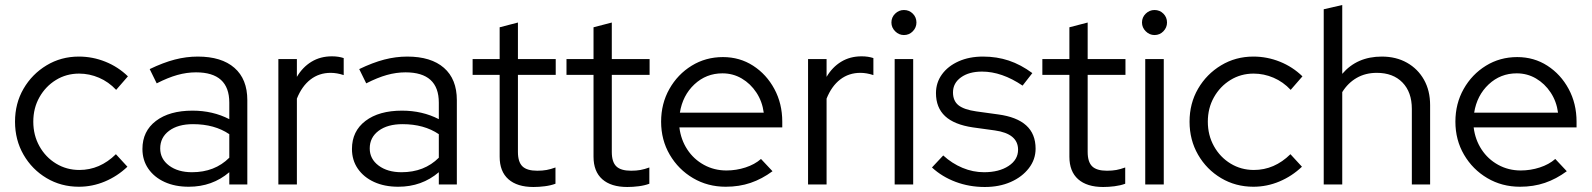

<svg xmlns="http://www.w3.org/2000/svg" viewBox="-20 -737 6358 767"><path d="M295 9Q224 9 166 -25.5Q108 -60 74 -119Q40 -178 40 -251Q40 -324 74 -382.5Q108 -441 166 -476Q224 -511 295 -511Q350 -511 401 -490.5Q452 -470 491 -432L444 -378Q414 -410 375.5 -426.5Q337 -443 296 -443Q245 -443 203.5 -417.5Q162 -392 137.5 -348.5Q113 -305 113 -251Q113 -197 137.5 -153Q162 -109 204 -83.5Q246 -58 297 -58Q379 -58 443 -121L489 -71Q449 -33 399 -12Q349 9 295 9Z M734 9Q679 9 637.5 -10Q596 -29 572.5 -63Q549 -97 549 -142Q549 -213 603 -254Q657 -295 749 -295Q830 -295 896 -261V-327Q896 -448 763 -448Q726 -448 688.5 -437.5Q651 -427 606 -404L578 -461Q632 -487 678 -499Q724 -511 770 -511Q865 -511 916.5 -466Q968 -421 968 -337V0H896V-49Q862 -20 821.5 -5.5Q781 9 734 9ZM620 -144Q620 -102 655.5 -75.5Q691 -49 747 -49Q838 -49 896 -107V-201Q837 -241 751 -241Q691 -241 655.5 -214.5Q620 -188 620 -144Z M1092 0V-501H1166V-430Q1189 -469 1224.5 -490.5Q1260 -512 1306 -512Q1332 -512 1353 -505V-437Q1326 -446 1301 -446Q1255 -446 1220.5 -419.5Q1186 -393 1166 -343V0Z M1571 9Q1516 9 1474.5 -10Q1433 -29 1409.5 -63Q1386 -97 1386 -142Q1386 -213 1440 -254Q1494 -295 1586 -295Q1667 -295 1733 -261V-327Q1733 -448 1600 -448Q1563 -448 1525.5 -437.5Q1488 -427 1443 -404L1415 -461Q1469 -487 1515 -499Q1561 -511 1607 -511Q1702 -511 1753.5 -466Q1805 -421 1805 -337V0H1733V-49Q1699 -20 1658.5 -5.5Q1618 9 1571 9ZM1457 -144Q1457 -102 1492.5 -75.5Q1528 -49 1584 -49Q1675 -49 1733 -107V-201Q1674 -241 1588 -241Q1528 -241 1492.5 -214.5Q1457 -188 1457 -144Z M2111 10Q2046 10 2011 -21Q1976 -52 1976 -111V-438H1868V-501H1976V-628L2049 -647V-501H2200V-438H2049V-130Q2049 -90 2067 -72.5Q2085 -55 2126 -55Q2147 -55 2163.5 -58Q2180 -61 2199 -68V-3Q2180 4 2156.5 7Q2133 10 2111 10Z M2486 10Q2421 10 2386 -21Q2351 -52 2351 -111V-438H2243V-501H2351V-628L2424 -647V-501H2575V-438H2424V-130Q2424 -90 2442 -72.5Q2460 -55 2501 -55Q2522 -55 2538.5 -58Q2555 -61 2574 -68V-3Q2555 4 2531.5 7Q2508 10 2486 10Z M2879 9Q2807 9 2748.5 -25.5Q2690 -60 2655.5 -119Q2621 -178 2621 -251Q2621 -323 2654 -381.5Q2687 -440 2743 -474.5Q2799 -509 2868 -509Q2935 -509 2988.5 -474.5Q3042 -440 3073.5 -381.5Q3105 -323 3105 -251V-228H2694Q2700 -179 2725.5 -140Q2751 -101 2792 -78.5Q2833 -56 2882 -56Q2921 -56 2958 -68Q2995 -80 3020 -102L3066 -53Q3024 -22 2978.5 -6.5Q2933 9 2879 9ZM2696 -287H3031Q3025 -332 3001.5 -367.5Q2978 -403 2943 -423.5Q2908 -444 2866 -444Q2801 -444 2754 -400Q2707 -356 2696 -287Z M3208 0V-501H3282V-430Q3305 -469 3340.5 -490.5Q3376 -512 3422 -512Q3448 -512 3469 -505V-437Q3442 -446 3417 -446Q3371 -446 3336.5 -419.5Q3302 -393 3282 -343V0Z M3554 0V-501H3628V0ZM3591 -597Q3571 -597 3556 -612Q3541 -627 3541 -647Q3541 -668 3556 -682.5Q3571 -697 3591 -697Q3612 -697 3626.5 -682.5Q3641 -668 3641 -647Q3641 -627 3626.5 -612Q3612 -597 3591 -597Z M3914 10Q3852 10 3797.5 -10.5Q3743 -31 3703 -68L3748 -116Q3783 -84 3825 -66.5Q3867 -49 3911 -49Q3971 -49 4009 -74Q4047 -99 4047 -139Q4047 -203 3954 -216L3867 -228Q3792 -239 3755.5 -273Q3719 -307 3719 -365Q3719 -407 3743 -440Q3767 -473 3809.5 -492Q3852 -511 3907 -511Q3962 -511 4010 -495Q4058 -479 4104 -445L4065 -395Q3982 -451 3903 -451Q3851 -451 3819 -428Q3787 -405 3787 -368Q3787 -334 3809 -316.5Q3831 -299 3880 -292L3967 -280Q4042 -270 4079.5 -236Q4117 -202 4117 -143Q4117 -100 4090 -65Q4063 -30 4017.5 -10Q3972 10 3914 10Z M4387 10Q4322 10 4287 -21Q4252 -52 4252 -111V-438H4144V-501H4252V-628L4325 -647V-501H4476V-438H4325V-130Q4325 -90 4343 -72.5Q4361 -55 4402 -55Q4423 -55 4439.5 -58Q4456 -61 4475 -68V-3Q4456 4 4432.5 7Q4409 10 4387 10Z M4555 0V-501H4629V0ZM4592 -597Q4572 -597 4557 -612Q4542 -627 4542 -647Q4542 -668 4557 -682.5Q4572 -697 4592 -697Q4613 -697 4627.5 -682.5Q4642 -668 4642 -647Q4642 -627 4627.5 -612Q4613 -597 4592 -597Z M4987 9Q4916 9 4858 -25.5Q4800 -60 4766 -119Q4732 -178 4732 -251Q4732 -324 4766 -382.5Q4800 -441 4858 -476Q4916 -511 4987 -511Q5042 -511 5093 -490.5Q5144 -470 5183 -432L5136 -378Q5106 -410 5067.5 -426.5Q5029 -443 4988 -443Q4937 -443 4895.5 -417.5Q4854 -392 4829.5 -348.5Q4805 -305 4805 -251Q4805 -197 4829.5 -153Q4854 -109 4896 -83.5Q4938 -58 4989 -58Q5071 -58 5135 -121L5181 -71Q5141 -33 5091 -12Q5041 9 4987 9Z M5268 0V-700L5342 -717V-442Q5401 -511 5500 -511Q5557 -511 5600.5 -486.5Q5644 -462 5668.5 -418.5Q5693 -375 5693 -317V0H5620V-302Q5620 -369 5582.5 -407.5Q5545 -446 5480 -446Q5435 -446 5400 -426Q5365 -406 5342 -369V0Z M6052 9Q5980 9 5921.5 -25.5Q5863 -60 5828.5 -119Q5794 -178 5794 -251Q5794 -323 5827 -381.5Q5860 -440 5916 -474.5Q5972 -509 6041 -509Q6108 -509 6161.5 -474.5Q6215 -440 6246.5 -381.5Q6278 -323 6278 -251V-228H5867Q5873 -179 5898.5 -140Q5924 -101 5965 -78.5Q6006 -56 6055 -56Q6094 -56 6131 -68Q6168 -80 6193 -102L6239 -53Q6197 -22 6151.5 -6.5Q6106 9 6052 9ZM5869 -287H6204Q6198 -332 6174.5 -367.5Q6151 -403 6116 -423.5Q6081 -444 6039 -444Q5974 -444 5927 -400Q5880 -356 5869 -287Z"/></svg>

Font: Red Hat Display VF
Style: Regular
Weight: 300
Designer: Pentagram, MCKL
Foundry: Pentagram, MCKL
Version: Version 1.023